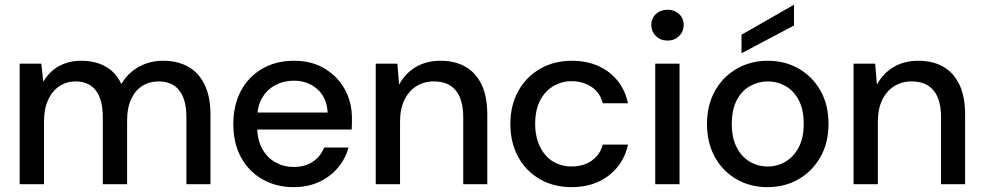

<svg xmlns="http://www.w3.org/2000/svg" viewBox="-20 -758 4043 790"><path d="M61 0V-496H150L158 -423H159Q183 -464 223 -486Q263 -508 314 -508Q353 -508 384.5 -497.5Q416 -487 440 -466Q464 -445 479 -413H480Q506 -458 551 -483Q596 -508 651 -508Q711 -508 754.5 -483.5Q798 -459 822 -409.5Q846 -360 846 -286V0H747V-276Q747 -348 718 -385.5Q689 -423 632 -423Q595 -423 565.5 -404.5Q536 -386 519.5 -350Q503 -314 503 -262V0H403V-276Q403 -348 374.5 -385.5Q346 -423 290 -423Q254 -423 224.5 -403.5Q195 -384 178 -347Q161 -310 161 -257V0Z M1188 12Q1116 12 1059.5 -20.5Q1003 -53 971.5 -111Q940 -169 940 -247Q940 -325 971 -383.5Q1002 -442 1058.5 -475Q1115 -508 1190 -508Q1263 -508 1316.5 -475.5Q1370 -443 1399 -390Q1428 -337 1428 -272Q1428 -262 1428 -250Q1428 -238 1427 -225H1013V-295H1328Q1325 -356 1286 -391Q1247 -426 1188 -426Q1148 -426 1113.5 -408Q1079 -390 1058.5 -355Q1038 -320 1038 -267V-239Q1038 -184 1058.5 -146.5Q1079 -109 1113.5 -90Q1148 -71 1188 -71Q1235 -71 1267 -92.5Q1299 -114 1314 -151H1414Q1401 -104 1370 -67.5Q1339 -31 1293 -9.5Q1247 12 1188 12Z M1526 0V-496H1615L1622 -411H1623Q1647 -456 1690.5 -482Q1734 -508 1793 -508Q1852 -508 1895 -483.5Q1938 -459 1961.5 -410Q1985 -361 1985 -286V0H1886V-276Q1886 -348 1855.5 -385.5Q1825 -423 1765 -423Q1725 -423 1693.5 -403.5Q1662 -384 1644 -347Q1626 -310 1626 -257V0Z M2332 12Q2258 12 2201 -21Q2144 -54 2112 -112.5Q2080 -171 2080 -248Q2080 -325 2112.5 -383.5Q2145 -442 2202.5 -475Q2260 -508 2332 -508Q2424 -508 2485.5 -460.5Q2547 -413 2564 -333H2460Q2450 -376 2414.5 -400Q2379 -424 2331 -424Q2292 -424 2257.5 -404Q2223 -384 2202.5 -345Q2182 -306 2182 -248Q2182 -206 2194 -173Q2206 -140 2226.5 -117.5Q2247 -95 2274 -84Q2301 -73 2331 -73Q2364 -73 2390 -83.5Q2416 -94 2434.5 -114.5Q2453 -135 2460 -163H2564Q2547 -84 2485 -36Q2423 12 2332 12Z M2676 0V-496H2776V0ZM2727 -591Q2698 -591 2679 -609.5Q2660 -628 2660 -655Q2660 -683 2679 -700.5Q2698 -718 2727 -718Q2755 -718 2774 -700.5Q2793 -683 2793 -655Q2793 -628 2774 -609.5Q2755 -591 2727 -591Z M3138 12Q3067 12 3010.5 -20.5Q2954 -53 2921.5 -111.5Q2889 -170 2889 -248Q2889 -326 2922 -384.5Q2955 -443 3012 -475.5Q3069 -508 3139 -508Q3210 -508 3266.5 -475.5Q3323 -443 3356 -385Q3389 -327 3389 -248Q3389 -170 3355.5 -111.5Q3322 -53 3265.5 -20.5Q3209 12 3138 12ZM3138 -73Q3178 -73 3211.5 -92.5Q3245 -112 3266 -151Q3287 -190 3287 -248Q3287 -307 3266.5 -346Q3246 -385 3212 -404Q3178 -423 3139 -423Q3101 -423 3066.5 -404Q3032 -385 3011.5 -346Q2991 -307 2991 -248Q2991 -190 3011.5 -151Q3032 -112 3065.5 -92.5Q3099 -73 3138 -73ZM3031 -539V-615L3246 -738H3247V-653Z M3492 0V-496H3581L3588 -411H3589Q3613 -456 3656.5 -482Q3700 -508 3759 -508Q3818 -508 3861 -483.5Q3904 -459 3927.5 -410Q3951 -361 3951 -286V0H3852V-276Q3852 -348 3821.5 -385.5Q3791 -423 3731 -423Q3691 -423 3659.5 -403.5Q3628 -384 3610 -347Q3592 -310 3592 -257V0Z"/></svg>

Font: DM Sans 28pt Medium
Style: Regular
Weight: 500
Version: Version 4.004;gftools[0.9.30]